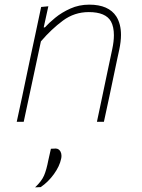

<svg xmlns="http://www.w3.org/2000/svg" viewBox="-20 -524 609 826"><path d="M52 0Q64 -56.5 75.5 -109Q86.5 -161 99 -221L109.5 -271Q119 -315.5 131.5 -373.5Q143.5 -431 157 -494L188 -497L168 -406H173Q189.5 -424.5 217.5 -447.5Q245.5 -470.5 282.8 -487.2Q320 -504 364 -504Q447.5 -504 480.5 -453Q500.5 -421 500.5 -374Q500.5 -345 493 -310Q488.5 -289.5 484.2 -269.5Q480 -249.5 474 -221Q461.5 -161 450.5 -109Q439 -56.5 427 0H397Q409 -57 420 -109Q431 -160.5 443.5 -221L463 -313Q470 -346 470 -372.5Q470 -408 457.5 -431.5Q435 -472 362 -472Q300 -472 250.5 -435.2Q201 -398.5 156 -346L129.5 -222Q116.5 -160.5 105.2 -108.5Q94 -56.5 82 0ZM131 282Q159 255.5 169.5 231.2Q180 207 188 165Q191 153 193.5 140.5Q196 128 199 116L220 115Q233.5 115.5 240.5 128.5Q244.5 136.5 244.5 146.5Q244.5 152.5 243 159Q236.5 191 212 225Q187.5 259 155 281Z"/></svg>

Font: Heraclito Thin
Style: Italic
Weight: 100
Italic angle: -12°
Designer: Kostas Bartsokas (font) & Cristiano Sobral (main changes)
Foundry: Kostas Bartsokas (font) & Cristiano Sobral (main changes)
Version: Version 1.00;July 8, 2020;FontCreator 13.0.0.2655 64-bit